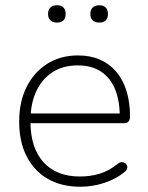

<svg xmlns="http://www.w3.org/2000/svg" viewBox="-20 -703 563 731"><path d="M286 8Q214 8 162 -22Q110 -52 81.5 -107.5Q53 -163 53 -240Q53 -316 81.5 -372.5Q110 -429 160.5 -460.5Q211 -492 277 -492Q324 -492 360.5 -476Q397 -460 422.5 -430Q448 -400 461.5 -357Q475 -314 475 -260Q475 -247 469.5 -240.5Q464 -234 453 -234H80V-271H453L436 -259Q436 -320 418 -363.5Q400 -407 364.5 -430.5Q329 -454 276 -454Q218 -454 177.5 -426.5Q137 -399 116.5 -352Q96 -305 96 -245V-240Q96 -140 145.5 -85.5Q195 -31 284 -31Q324 -31 359 -41.5Q394 -52 428 -79Q435 -85 442.5 -85.5Q450 -86 455.5 -82.5Q461 -79 463.5 -73.5Q466 -68 464 -61Q462 -54 454 -48Q423 -22 378 -7Q333 8 286 8ZM358 -617Q342 -617 333 -625.5Q324 -634 324 -650Q324 -666 333 -674.5Q342 -683 358 -683Q374 -683 382.5 -674.5Q391 -666 391 -650Q391 -634 382.5 -625.5Q374 -617 358 -617ZM197 -617Q181 -617 172 -625.5Q163 -634 163 -650Q163 -666 172 -674.5Q181 -683 197 -683Q213 -683 221.5 -674.5Q230 -666 230 -650Q230 -634 221.5 -625.5Q213 -617 197 -617Z"/></svg>

Font: Nunito ExtraLight
Style: Regular
Weight: 200
Designer: Vernon Adams
Foundry: Vernon Adams
Version: Version 3.602;April 4, 2023;FontCreator 14.0.0.2856 64-bit